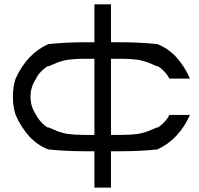

<svg xmlns="http://www.w3.org/2000/svg" viewBox="-20 -694 911 881"><path d="M701.7 -107.5Q716.7 -115.8 733.8 -133.8Q750.8 -151.7 756.7 -166.7H851.7Q800 -52.5 701.7 -8.3Q620 0 535 0H489.2V166.7H413.3V0H368.3Q283.3 0 201.7 -8.3Q105.8 -45 51.7 -166.7Q39.2 -204.2 39.2 -250Q39.2 -295.8 51.7 -333.3Q103.3 -447.5 201.7 -491.7Q283.3 -500 368.3 -500H413.3V-674.2H489.2V-500H535Q620 -500 701.7 -491.7Q797.5 -455 851.7 -333.3H756.7Q750.8 -347.5 734.2 -365.4Q717.5 -383.3 701.7 -391.7V-389.2Q695.8 -391.7 679.6 -398.8Q663.3 -405.8 657.9 -407.9Q652.5 -410 637.5 -414.2Q622.5 -418.3 610.8 -420Q599.2 -421.7 579.2 -422.9Q559.2 -424.2 535 -424.2H489.2V-75H535Q559.2 -75 579.2 -76.2Q599.2 -77.5 610.8 -79.2Q622.5 -80.8 637.5 -85Q652.5 -89.2 657.9 -91.2Q663.3 -93.3 679.6 -100.4Q695.8 -107.5 701.7 -110ZM413.3 -75V-424.2H368.3Q344.2 -424.2 324.2 -422.9Q304.2 -421.7 292.5 -420Q280.8 -418.3 265.8 -414.2Q250.8 -410 245.4 -407.9Q240 -405.8 223.8 -398.8Q207.5 -391.7 201.7 -389.2V-391.7Q185.8 -383.3 168.3 -365.4Q150.8 -347.5 145.8 -333.3Q120 -295.8 120 -250Q120 -204.2 145.8 -166.7Q151.7 -152.5 168.8 -134.2Q185.8 -115.8 201.7 -107.5V-110Q207.5 -107.5 223.8 -100.4Q240 -93.3 245.4 -91.2Q250.8 -89.2 265.8 -85Q280.8 -80.8 292.5 -79.2Q304.2 -77.5 324.2 -76.2Q344.2 -75 368.3 -75Z"/></svg>

Font: 0xA000
Style: Regular
Weight: 400
Version: Version 0.1